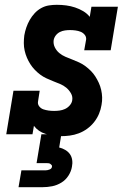

<svg xmlns="http://www.w3.org/2000/svg" viewBox="-20 -558 540 798"><path d="M232 8Q200 8 169.5 -1.5Q139 -11 121 -35L115 0H6L36 -181H145L138 -136Q136 -125 143 -116Q150 -107 160.5 -103.5Q171 -100 182 -98.5Q193 -97 205 -97Q216 -97 227.5 -98.5Q239 -100 250 -105Q261 -110 269.5 -119.5Q278 -129 280 -140Q283 -156 275 -170Q267 -184 255.5 -193.5Q244 -203 229.5 -209Q215 -215 201 -220.5Q187 -226 173 -232.5Q159 -239 147 -248Q135 -257 124.5 -268Q114 -279 106 -291.5Q98 -304 92 -318Q86 -332 82.5 -347.5Q79 -363 79 -379Q79 -395 81 -411Q84 -428 89.5 -444Q95 -460 103.5 -475Q112 -490 124 -503Q136 -516 151.5 -524.5Q167 -533 183.5 -535.5Q200 -538 216 -538Q236 -538 255 -535.5Q274 -533 292 -527Q310 -521 326 -511.5Q342 -502 353 -488L360 -530H470L440 -349H330L338 -394Q339 -405 332 -413.5Q325 -422 315 -426Q305 -430 293.5 -431.5Q282 -433 271 -433Q261 -433 250 -431.5Q239 -430 229 -425Q219 -420 212 -411Q205 -402 203 -391Q201 -375 208 -361Q215 -347 226.5 -337.5Q238 -328 252 -322Q266 -316 280.5 -310.5Q295 -305 309 -298.5Q323 -292 335 -283Q347 -274 357.5 -263.5Q368 -253 376 -240.5Q384 -228 390.5 -214Q397 -200 400.5 -184.5Q404 -169 404.5 -153.5Q405 -138 402 -122Q399 -103 391.5 -85Q384 -67 371.5 -51Q359 -35 342.5 -23Q326 -11 307.5 -4Q289 3 270 5.5Q251 8 232 8ZM57 220 69 150H169Q177 150 186 146.5Q195 143 196 135Q197 131 194.5 128Q192 125 189 123Q186 121 182 120.5Q178 120 174 120H132L152 0H235L226 55Q239 58 251 65Q263 72 270.5 82.5Q278 93 280 107Q282 121 279 135Q276 154 264.5 172Q253 190 235 201Q217 212 197 216Q177 220 157 220Z"/></svg>

Font: Iosevka Slab Extrabold Oblique
Style: Regular
Weight: 800
Italic angle: -9°
Monospace: yes
Designer: Belleve Invis
Foundry: Belleve Invis
Version: Version 11.1.1; ttfautohint (v1.8.3)